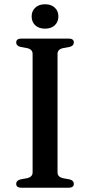

<svg xmlns="http://www.w3.org/2000/svg" viewBox="-20 -881 423 901"><path d="M250 -72Q250 -51 274.5 -45L307.5 -39Q326.5 -33.5 326.5 -18.5Q326.5 0 302 0H81Q56 0 56 -18.5Q56 -33.5 75.5 -39L108 -45Q133 -51 133 -72V-628Q133 -649 108 -655L75.5 -661Q56 -666.5 56 -681.5Q56 -700 81 -700H302Q326.5 -700 326.5 -681.5Q326.5 -666.5 307.5 -661L274.5 -655Q250 -649 250 -628ZM191.5 -746.5Q162.5 -746.5 145.5 -762.2Q128.5 -778 128.5 -804Q128.5 -829 145.5 -845Q162.5 -861 191.5 -861Q220.5 -861 237.2 -845Q254 -829 254 -804Q254 -778.5 237.2 -762.5Q220.5 -746.5 191.5 -746.5Z"/></svg>

Font: Fraunces 9pt S000
Style: Regular
Weight: 400
Version: Version 1.000; ttfautohint (v1.8.3)